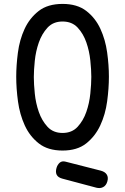

<svg xmlns="http://www.w3.org/2000/svg" viewBox="-20 -760 640 982"><path d="M300 -80Q348 -80 377 -111.5Q406 -143 421.5 -187.5Q437 -232 442 -281.5Q447 -331 447 -367Q447 -402 442 -450.5Q437 -499 421.5 -543.5Q406 -588 377 -619Q348 -650 300 -650Q252 -650 223 -618.5Q194 -587 178.5 -542.5Q163 -498 158 -449.5Q153 -401 153 -366Q153 -330 158 -281Q163 -232 178.5 -187.5Q194 -143 223 -111.5Q252 -80 300 -80ZM300 10Q225 10 178.5 -26.5Q132 -63 106.5 -119Q81 -175 72 -241Q63 -307 63 -367Q63 -425 71.5 -490.5Q80 -556 105.5 -611.5Q131 -667 177.5 -703.5Q224 -740 300 -740Q375 -740 421.5 -704Q468 -668 493.5 -612.5Q519 -557 528 -492Q537 -427 537 -368Q537 -308 528 -241.5Q519 -175 493 -119Q467 -63 421 -26.5Q375 10 300 10ZM300 154Q277 148 270 134Q263 120 269 99Q274 82 285.5 72Q297 62 316 67L496 113Q518 119 526.5 133.5Q535 148 529 168Q523 189 507.5 197Q492 205 473 200Z"/></svg>

Font: Maple Mono
Style: Regular
Weight: 400
Monospace: yes
Designer: subframe7536
Version: Version 7.300